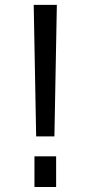

<svg xmlns="http://www.w3.org/2000/svg" viewBox="-20 -750 362 770"><path d="M115.2 -730.5H208L198.2 -203.1H125ZM118.2 0V-123H205.1V0Z"/></svg>

Font: GenEi M Gothic v2 Regular
Style: Regular
Weight: 400
Version: Version 2.0